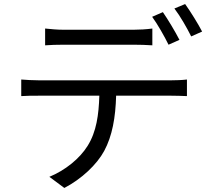

<svg xmlns="http://www.w3.org/2000/svg" viewBox="-20 -872 1040 949"><path d="M867 -675C846 -716 810 -776 785 -812L732 -789C759 -752 793 -692 813 -651ZM640 -651C669 -651 704 -650 733 -648V-731C704 -727 668 -725 640 -725H294C262 -725 232 -728 203 -731V-648C229 -650 262 -651 295 -651ZM172 -475C141 -475 112 -477 85 -479V-397C112 -399 141 -399 172 -399H471C468 -305 457 -221 413 -151C374 -88 302 -30 224 2L298 57C383 13 459 -59 495 -126C535 -200 551 -291 554 -399H826C850 -399 882 -398 904 -397V-479C880 -476 847 -475 826 -475ZM842 -830C871 -792 903 -736 925 -692L979 -716C960 -753 921 -816 895 -852Z"/></svg>

Font: Noto Sans CJK KR Regular
Style: Regular
Weight: 400
Designer: Ryoko NISHIZUKA (kana & ideographs); Paul D. Hunt (Latin, Greek & Cyrillic); Wenlong ZHANG (bopomofo); Sandoll Communica
Foundry: Adobe Systems Incorporated
Version: Version 1.004;PS 1.004;hotconv 1.0.82;makeotf.lib2.5.63406